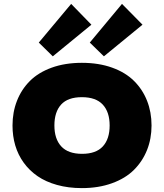

<svg xmlns="http://www.w3.org/2000/svg" viewBox="-20 -966 851 996"><path d="M262.2 -314.9Q262.2 -245.1 297.9 -206.5Q333.5 -168 405.8 -168Q478 -168 513.4 -206.5Q548.8 -245.1 548.8 -314.9Q548.8 -384.8 513.2 -423.3Q477.5 -461.9 404.8 -461.9Q332 -461.9 297.1 -423.6Q262.2 -385.3 262.2 -314.9ZM766.1 -314.9Q766.1 -246.6 742.7 -187.7Q719.2 -128.9 674.8 -84.7Q630.4 -40.5 560.8 -15.4Q491.2 9.8 404.8 9.8Q334.5 9.8 275.9 -6.6Q217.3 -22.9 174.8 -52.2Q132.3 -81.5 103 -122.1Q73.7 -162.6 59.3 -211.2Q44.9 -259.8 44.9 -314.9Q44.9 -383.8 67.9 -442.6Q90.8 -501.5 134.8 -545.7Q178.7 -589.8 248 -615Q317.4 -640.1 404.8 -640.1Q492.2 -640.1 561.5 -615.2Q630.9 -590.3 675.3 -546.1Q719.7 -502 742.9 -443.1Q766.1 -384.3 766.1 -314.9ZM349.1 -945.8 454.1 -837.9 253.9 -673.8 181.2 -745.1ZM612.8 -945.8 719.2 -837.9 519 -673.8 445.8 -745.1Z"/></svg>

Font: Sinkin Sans 900 X Black
Style: Regular
Weight: 950
Designer: Keith Bates
Foundry: K-Type
Version: Sinkin Sans (version 1.0)  by Keith Bates   •   © 2014   www